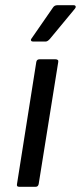

<svg xmlns="http://www.w3.org/2000/svg" viewBox="-20 -715 310 735"><path d="M53 0Q43 0 45 -10L119 -478Q121 -488 131 -488H193Q198 -488 201 -485.5Q204 -483 203 -478L128 -10Q127 -6 124.5 -3Q122 0 117 0ZM106 -556Q101 -556 99 -559.5Q97 -563 101 -568L182 -685Q188 -695 199 -695H262Q268 -695 269.5 -691Q271 -687 267 -682L171 -566Q162 -556 155 -556Z"/></svg>

Font: Sofia Sans Hairline
Style: Italic
Weight: 1
Italic angle: -9°
Designer: Botio Nikoltchev, Ani Petrova
Foundry: lettersoup
Version: Version 4.102